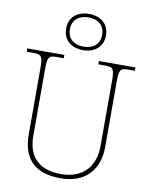

<svg xmlns="http://www.w3.org/2000/svg" viewBox="-104 -1054 887 1138"><g transform="rotate(10 339.5 -484.5)"><path d="M339 -761C406 -761 459 -799 459 -870C459 -941 406 -979 339 -979C272 -979 219 -941 219 -870C219 -799 272 -761 339 -761ZM339 -782C283 -782 242 -812 242 -870C242 -928 283 -958 339 -958C395 -958 436 -928 436 -870C436 -812 395 -782 339 -782ZM340 10C495 10 569 -88 569 -218V-606C569 -683 575 -694 625 -694H664V-714H444V-694H485C535 -694 541 -683 541 -606V-219C541 -106 479 -15 338 -15C214 -15 138 -76 138 -210V-606C138 -683 144 -694 194 -694H236V-714H13V-694H54C104 -694 110 -683 110 -606V-214C110 -51 202 10 340 10Z"/></g></svg>

Font: Noto Serif Georgian Thin
Style: Regular
Weight: 100
Designer: Monotype Design Team, Akaki Razmadze
Foundry: Google LLC
Version: Version 2.003